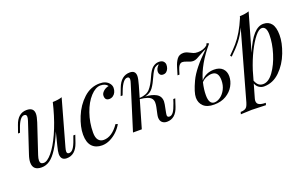

<svg xmlns="http://www.w3.org/2000/svg" viewBox="-94 -1130 2816 1760"><g transform="rotate(-20 1314.0 -250.0)"><path d="M372.1 14.2Q314.9 14.2 314.9 -47.9Q314.9 -70.3 329.1 -126L360.8 -251.5Q283.2 -63.5 208 -11.7Q169.9 14.6 127 14.2Q42.5 14.2 42.5 -63Q42.5 -94.2 57.1 -137.2L153.8 -429.2Q161.6 -453.6 161.6 -466.8Q161.6 -491.2 138.2 -491.2Q96.2 -491.2 61 -389.2L47.9 -352.1H28.8L54.2 -424.8Q89.4 -527.8 174.8 -527.8Q245.1 -527.8 245.1 -465.8Q245.1 -438.5 229 -388.2L133.8 -102.1Q124 -72.8 124 -52.2Q124 -18.1 158.9 -18.1Q193.8 -18.1 240.5 -73.7Q287.1 -129.4 332.3 -229Q377.4 -328.6 411.6 -454.6L426.8 -514.2Q483.9 -515.6 518.1 -527.8L394 -85Q386.7 -59.6 386.7 -45.9Q386.7 -22.9 408.4 -22.9Q430.2 -22.9 448.5 -46.6Q466.8 -70.3 485.8 -125L499 -162.1H518.1L493.2 -88.9Q457 14.2 372.1 14.2Z M924.3 -362.8Q882.8 -362.8 882.8 -407.7Q882.3 -430.7 904.8 -451.2Q927.2 -471.7 958 -477.1Q936.5 -507.8 888.2 -507.8Q840.3 -507.8 790.5 -454.1Q740.7 -400.4 709.5 -311Q678.2 -222.2 677.7 -124Q677.7 -75.2 696.3 -51.8Q714.8 -28.3 748 -27.8Q829.1 -27.8 897.9 -127.9L918 -120.1Q872.6 -42.5 796.4 -4.9Q757.3 14.2 716.8 14.2Q655.3 14.2 620.1 -23.4Q585 -61.5 585 -137.7Q585 -213.9 623 -307.1Q661.1 -400.4 730 -463.9Q798.8 -527.3 886.7 -527.8Q950.2 -528.3 980.5 -488.3Q995.1 -468.8 995.1 -446.3Q995.1 -423.8 986.3 -404.8Q978 -386.2 961.4 -374.5Q944.8 -362.8 924.3 -362.8Z M1425.8 -443.8Q1425.8 -477.1 1458 -506.8H1456.1Q1439.5 -506.8 1418.9 -493.2Q1397.5 -476.1 1371.1 -416Q1344.7 -356 1318.4 -319.8Q1292 -283.7 1239.7 -271.5Q1304.2 -269 1345.5 -245.4Q1386.7 -221.7 1386.7 -170.9Q1386.7 -158.7 1383.8 -144L1368.2 -64Q1365.7 -50.8 1365.7 -44.4Q1365.7 -22.9 1387 -22.9Q1408.2 -22.9 1425.5 -46.1Q1442.9 -69.3 1461.9 -125L1474.1 -162.1H1493.2L1469.2 -88.9Q1435.5 14.2 1350.1 14.2Q1321.3 14.2 1303.2 -2.2Q1285.2 -18.6 1285.2 -50.8Q1285.2 -63 1289.1 -81.1L1303.2 -147Q1307.6 -167.5 1307.6 -188.5Q1307.6 -210 1295.9 -226.6Q1272.9 -258.8 1185.1 -266.1L1107.9 0H1022L1156.2 -429.2Q1164.6 -454.1 1164.6 -467.8Q1165 -491.2 1143.6 -491.2Q1102.1 -491.2 1063 -389.2L1048.8 -352.1H1029.8L1057.1 -424.8Q1095.7 -527.8 1182.1 -527.8Q1237.3 -527.8 1237.3 -473.6Q1237.3 -448.2 1220.2 -388.2L1188 -276.9Q1256.8 -281.2 1289.1 -316.9Q1321.3 -352.5 1350.1 -419.4Q1378.9 -486.3 1407 -507.1Q1435.1 -527.8 1464.8 -527.8Q1494.6 -527.8 1508.8 -513.2Q1522.9 -498.5 1522.9 -479.7Q1522.9 -460.9 1516.8 -444.6Q1510.7 -428.2 1497.8 -416.5Q1484.9 -404.8 1464.8 -404.8Q1444.8 -404.8 1435.3 -416.5Q1425.8 -428.2 1425.8 -443.8Z M1948.2 -173.8Q1948.2 -258.8 1883.3 -258.8Q1857.9 -258.8 1829.3 -247.1Q1800.8 -235.4 1782.2 -213.9Q1766.6 -148.9 1766.6 -92.3Q1766.6 -3.9 1819.8 -3.9Q1847.7 -3.9 1877.7 -25.1Q1907.7 -46.4 1928 -85.2Q1948.2 -124 1948.2 -173.8ZM1916 -288.1Q1969.7 -288.1 1998.8 -259.5Q2027.8 -231 2027.8 -183.6Q2027.8 -136.2 2002.4 -90.6Q1977.1 -44.9 1928 -15.4Q1878.9 14.2 1810.1 14.2Q1741.2 14.2 1707 -18.8Q1672.9 -51.8 1672.9 -102.5Q1672.9 -153.3 1720 -254.4Q1767.1 -355.5 1909.2 -490.2Q1888.2 -483.4 1855.2 -464.4Q1822.3 -445.3 1803 -436Q1783.7 -426.8 1768.1 -426.8Q1752.4 -426.8 1741 -430.2Q1729.5 -433.6 1705.8 -442.9Q1682.1 -452.1 1666.5 -452.1Q1633.3 -452.1 1615.2 -390.1L1604 -353H1585L1606.9 -425.8Q1620.6 -471.7 1642.1 -499.8Q1663.6 -527.8 1703.1 -527.8Q1726.6 -527.8 1751 -515.1Q1775.4 -502.4 1791.5 -495.6Q1807.6 -488.8 1833.5 -488.8Q1888.7 -488.8 1926.3 -520L1936 -539.1L1957 -528.8Q1825.7 -374.5 1786.1 -230Q1836.9 -288.1 1916 -288.1Z M2457 -496.1Q2428.7 -496.1 2391.6 -450.2Q2354.5 -404.3 2316.4 -328.1Q2278.3 -251 2249 -160.2L2223.1 -68.8Q2235.8 -36.1 2253.4 -22.5Q2271 -8.8 2296.4 -8.8Q2349.6 -8.8 2397.5 -75.2Q2445.3 -141.6 2474.6 -236.8Q2503.9 -332 2503.9 -414.1Q2503.9 -496.1 2457 -496.1ZM2252.9 181.2Q2147.5 176.8 2115.2 176.8Q2083 176.8 2008.3 181.2L2014.2 160.2Q2059.6 160.2 2076.2 135.7Q2085 122.1 2092.3 98.1L2279.3 -568.4Q2250 -502 2209 -450.2Q2168 -398.4 2110.4 -344.2L2099.1 -356.9Q2146.5 -403.3 2177.7 -439Q2247.1 -519 2303.2 -652.3L2307.1 -667Q2361.8 -668.5 2397.9 -681.2L2293.5 -315.4Q2340.8 -426.8 2387.2 -477.5Q2433.6 -528.3 2484.4 -527.8Q2535.2 -527.8 2562.5 -492.2Q2590.3 -456.5 2590.3 -381.3Q2590.8 -306.6 2554.7 -211.9Q2518.6 -117.2 2451.7 -51.8Q2384.8 13.7 2297.4 14.2Q2270 14.2 2248 -1Q2226.1 -16.1 2215.8 -43.5L2178.2 87.9Q2174.3 102.1 2174.3 111.8Q2174.3 138.7 2196.3 149.4Q2218.3 160.2 2259.3 160.2Z"/></g></svg>

Font: PlayfairDisplay-Italic
Style: Italic
Weight: 400
Italic angle: -14°
Designer: Claus Eggers Sørensen
Foundry: Claus Eggers Sørensen
Version: Version 1.002;PS 001.002;hotconv 1.0.70;makeotf.lib2.5.58329